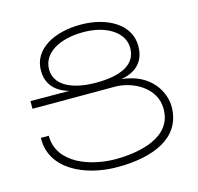

<svg xmlns="http://www.w3.org/2000/svg" viewBox="-109 -874 1020 990"><g transform="rotate(-15 401.0 -379.5)"><path d="M536 -433C640 -452 664 -518 664 -576C664 -690 549 -758 407 -759C267 -760 144 -699 146 -580C147 -489 216 -456 260 -444L53 -445V-404H493C584 -404 706 -346 706 -228C706 -75 526 -43 405 -42C274 -41 98 -96 98 -248H56C50 -83 224 1 404 0C592 -1 745 -63 749 -224C751 -306 691 -418 536 -433ZM406 -449C259 -449 188 -504 188 -577C188 -667 283 -718 408 -718C531 -718 621 -660 621 -577C621 -489 540 -449 406 -449Z"/></g></svg>

Font: Montserrat arm ExtraLight
Style: Regular
Weight: 275
Designer: Julieta Ulanovsky
Foundry: Julieta Ulanovsky
Version: Version 6.000;PS 006.000;hotconv 1.0.88;makeotf.lib2.5.64775